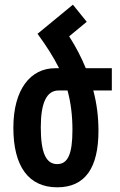

<svg xmlns="http://www.w3.org/2000/svg" viewBox="-20 -789 511 819"><path d="M400 -231C400 -290 393 -347 378 -403H457V-498H346C327 -544 304 -589 275 -634L350 -696L291 -769L144 -648L140 -645C178 -593 208 -546 232 -498H215C111 -498 37 -409 37 -244C37 -78 103 10 224 10C344 10 400 -74 400 -231ZM230 -403H268C282 -352 289 -297 289 -235C289 -133 270 -89 224 -89C175 -89 154 -140 154 -246C154 -349 178 -403 230 -403Z"/></svg>

Font: Noto Sans Armenian ExtraCondensed SemiBold
Style: Regular
Weight: 600
Width: 2
Designer: Monotype Design Team
Foundry: Monotype Imaging Inc.
Version: Version 2.008